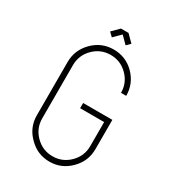

<svg xmlns="http://www.w3.org/2000/svg" viewBox="-187 -884 896 990"><g transform="rotate(30 261.0 -388.5)"><path d="M262 -348H436V-174Q436 -102 385 -51Q334 1 262 1Q190 1 139 -51Q87 -102 87 -174V-491Q87 -563 139 -615Q190 -666 262 -666Q334 -666 385 -615Q436 -563 436 -491H405Q405 -550 363 -592Q321 -634 262 -634Q203 -634 161 -592Q119 -550 119 -491V-174Q119 -115 161 -73Q203 -31 262 -31Q321 -31 363 -73Q405 -115 405 -174V-317H262ZM284 -778 325 -737 303 -715 262 -756 221 -715 198 -737 239 -778Z"/></g></svg>

Font: Zector
Style: Regular
Weight: 400
Designer: GGBot
Version: 0.72